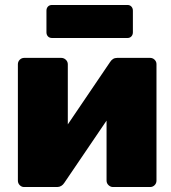

<svg xmlns="http://www.w3.org/2000/svg" viewBox="-20 -753 690 773"><path d="M77 0Q67 0 59.5 -7.5Q52 -15 52 -26V-494Q52 -505 59.5 -512.5Q67 -520 78 -520H226Q237 -520 245 -512.5Q253 -505 253 -494V-154L200 -174L423 -503Q428 -511 435 -515.5Q442 -520 452 -520H584Q595 -520 602.5 -512.5Q610 -505 610 -495V-26Q610 -15 602.5 -7.5Q595 0 584 0H435Q425 0 417 -7.5Q409 -15 409 -26V-361L463 -347L239 -17Q234 -9 226.5 -4.5Q219 0 210 0ZM190 -600Q179 -600 173 -606.5Q167 -613 167 -623V-710Q167 -720 173 -726.5Q179 -733 190 -733H493Q503 -733 509 -726.5Q515 -720 515 -710V-623Q515 -613 509 -606.5Q503 -600 493 -600Z"/></svg>

Font: Rubik Light ExtraBold
Style: Regular
Weight: 800
Version: Version 2.104